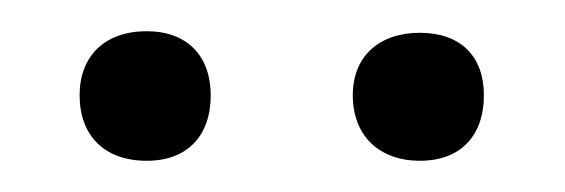

<svg xmlns="http://www.w3.org/2000/svg" viewBox="-20 -580 362 123"><path d="M74 -477C100 -477 115 -493 115 -519C115 -544 100 -560 74 -560C47 -560 31 -544 31 -519C31 -493 47 -477 74 -477ZM249 -477C275 -477 290 -493 290 -519C290 -544 275 -559 249 -559C223 -559 206 -544 206 -519C206 -493 223 -477 249 -477Z"/></svg>

Font: Cormorant SC
Style: Regular
Weight: 400
Designer: Christian Thalmann (Catharsis Fonts)
Version: Version 1.000;PS 001.000;hotconv 1.0.70;makeotf.lib2.5.58329